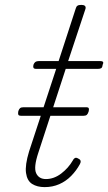

<svg xmlns="http://www.w3.org/2000/svg" viewBox="-20 -750 443 786"><path d="M163 16Q132 16 111.5 3Q91 -10 86.5 -42Q82 -74 99 -130L210 -468H129Q119 -468 117 -472.5Q115 -477 117 -485Q120 -493 125 -496.5Q130 -500 139 -500H220L290 -715Q292 -723 297 -726.5Q302 -730 313 -730Q323 -730 327.5 -726Q332 -722 330 -714L259 -500H389Q400 -500 402 -496Q404 -492 400 -484Q399 -474 394.5 -471Q390 -468 380 -468H249L137 -125Q117 -65 128 -41Q139 -17 168 -17Q201 -17 230.5 -39.5Q260 -62 278 -93Q281 -100 286.5 -103Q292 -106 300 -101Q309 -97 310 -91Q311 -85 307 -78Q293 -52 271.5 -30Q250 -8 222.5 4Q195 16 163 16ZM67 -276Q57 -276 55 -280.5Q53 -285 55 -295Q58 -304 62.5 -307.5Q67 -311 77 -311H332Q342 -311 343.5 -306.5Q345 -302 343 -294Q340 -284 335.5 -280Q331 -276 322 -276Z"/></svg>

Font: Playwrite CO Thin
Style: Regular
Weight: 250
Version: Version 1.002